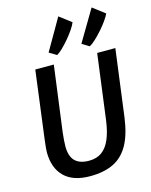

<svg xmlns="http://www.w3.org/2000/svg" viewBox="-148 -1133 975 1236"><g transform="rotate(-15 339.0 -515.5)"><path d="M297 8Q183 8 124.5 -50.2Q66 -108.5 66 -213Q66 -226 67.8 -243.5Q69.5 -261 73 -291L132 -747H255.5L197.5 -309Q195 -284 193 -261.5Q191 -239 191 -219.5Q191 -152.5 222.2 -121.2Q253.5 -90 315.5 -90Q367 -90 401.5 -115.5Q436 -141 456.8 -190.5Q477.5 -240 487.5 -312.5L544.5 -747H665.5L607 -301Q599.5 -245.5 586.2 -200.2Q573 -155 554 -121.5Q516 -53.5 452.5 -22.8Q389 8 297 8ZM509.5 -800.5 461.5 -830 585.5 -1039 666.5 -977.5Q659 -960 640.5 -933.8Q622 -907.5 597.8 -880Q573.5 -852.5 550 -830.8Q526.5 -809 509.5 -800.5ZM292.5 -800.5 243 -830 363.5 -1039 442.5 -979Q435.5 -960.5 417.8 -934.2Q400 -908 377.5 -881.2Q355 -854.5 332.5 -832.5Q310 -810.5 292.5 -800.5Z"/></g></svg>

Font: Merriweather Sans Medium
Style: Italic
Weight: 500
Italic angle: -7.5°
Designer: Eben Sorkin
Foundry: Eben Sorkin
Version: Version 2.001